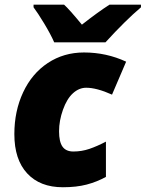

<svg xmlns="http://www.w3.org/2000/svg" viewBox="-20 -786 619 816"><path d="M247.1 9.8Q149.9 9.8 95.5 -49.1Q41 -107.9 41 -215.8Q41 -314 78.4 -393.8Q115.7 -473.6 183.3 -518.3Q251 -563 336.9 -563Q432.1 -563 516.1 -523.9L456.1 -383.8Q391.1 -413.1 346.2 -413.1Q315.9 -413.1 290 -389.6Q264.2 -366.2 247.6 -319.6Q231 -272.9 231 -228Q231 -183.6 245.6 -162.8Q260.3 -142.1 292 -142.1Q327.1 -142.1 360.1 -153.3Q393.1 -164.6 430.2 -184.1V-34.2Q391.1 -12.7 347.9 -1.5Q304.7 9.8 247.1 9.8ZM122.6 -766.1H252.4Q273.4 -747.6 328.1 -681.2Q396.5 -734.9 445.3 -766.1H579.1V-754.9Q513.2 -699.2 428.2 -606H210.4Q195.3 -640.6 167.7 -686.3Q140.1 -731.9 122.6 -754.9Z"/></svg>

Font: Open Sans Extrabold
Style: Italic
Weight: 800
Italic angle: -12°
Foundry: Ascender Corporation
Version: Version 1.10